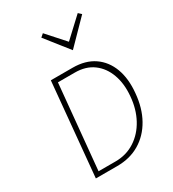

<svg xmlns="http://www.w3.org/2000/svg" viewBox="-204 -972 979 1085"><g transform="rotate(-30 285.5 -430.0)"><path d="M154.5 -607.5H296.5Q379.5 -607.5 435 -569.5Q490.5 -531.5 515.8 -463.5Q541 -395.5 532 -305Q524 -213 485.5 -144.2Q447 -75.5 383.8 -37.8Q320.5 0 237.5 0H97.5ZM183.5 -577.5 131 -27.5H241.5Q312.5 -27.5 368.2 -63.5Q424 -99.5 458 -162.2Q492 -225 498.5 -305Q505.5 -383.5 483.2 -445Q461 -506.5 413 -542Q365 -577.5 294 -577.5ZM476 -860.5 495 -843 347.5 -692.5 228.5 -843 248.5 -860.5 352 -745Z"/></g></svg>

Font: Karla ExtraLight
Style: Italic
Weight: 250
Italic angle: -8°
Designer: Jonathan Pinhorn
Version: Version 2.004;gftools[0.9.33]